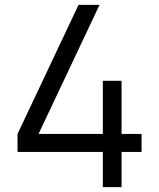

<svg xmlns="http://www.w3.org/2000/svg" viewBox="-20 -770 655 790"><path d="M480.2 -218.8V-437.5H403.1V-218.8H138.5L389.6 -750H303.1L52.1 -218.8V-144.8H403.1V0H480.2V-144.8H562.5V-218.8Z"/></svg>

Font: Manrope3
Style: Regular
Weight: 400
Width: 4
Designer: Mikhail Sharanda
Foundry: Mikhail Sharanda
Version: Version 3.000;PS 003.000;hotconv 1.0.88;makeotf.lib2.5.64775